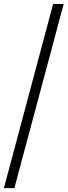

<svg xmlns="http://www.w3.org/2000/svg" viewBox="-91 -747 344 975"><path d="M-71.3 208.5 178.7 -726.6H232.4L-18.1 208.5Z"/></svg>

Font: Arian AMU Serif
Style: Italic
Weight: 400
Italic angle: -15°
Designer: Ruben Hakobyan (Tarumian)
Foundry: Ruben Hakobyan (Tarumian)
Version: Version 1.002